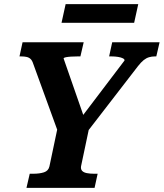

<svg xmlns="http://www.w3.org/2000/svg" viewBox="-20 -916 798 936"><path d="M109 0 125 -69H142Q173 -69 194.5 -76Q216 -83 221 -105L264 -309L266 -264L142 -605Q137 -621 129 -628.5Q121 -636 109.5 -638.5Q98 -641 83 -641H75L90 -710H388L372 -641H358Q341 -641 326 -640Q311 -639 301 -637Q291 -635 290 -631L398 -321L354 -314L587 -621Q588 -627 579.5 -631.5Q571 -636 556 -638.5Q541 -641 524 -641H512L527 -710H758L742 -641H735Q720 -641 706.5 -637Q693 -633 680.5 -623Q668 -613 653 -594L396 -261L418 -309L375 -105Q373 -91 380.5 -83Q388 -75 403.5 -72Q419 -69 439 -69H456L441 0ZM300 -896H654L634 -805H280Z"/></svg>

Font: Roboto Serif SemiBold
Style: Italic
Weight: 600
Italic angle: -10°
Version: Version 1.007